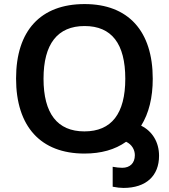

<svg xmlns="http://www.w3.org/2000/svg" viewBox="-20 -745 830 944"><path d="M587 179C699 179 762 119 762 21C762 -46 729 -100 674 -127C712 -188 731 -265 731 -358C731 -592 611 -725 396 -725C180 -725 59 -595 59 -359C59 -123 180 10 395 10C477 10 545 -9 600 -48C628 -35 643 -9 643 18C643 57 619 80 581 80C567 80 551 78 534 75V173C554 177 572 179 587 179ZM395 -99C262 -99 194 -187 194 -358C194 -529 263 -617 396 -617C529 -617 596 -530 596 -358C596 -186 528 -99 395 -99Z"/></svg>

Font: Noto Sans Georgian Semi
Style: Regular
Weight: 600
Designer: Monotype Design Team
Foundry: Monotype Imaging Inc.
Version: Version 1.901